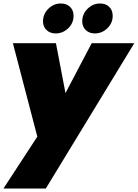

<svg xmlns="http://www.w3.org/2000/svg" viewBox="-34 -812 791 1102"><path d="M180.2 -27.8 40 -564H287.1L341.8 -277.8L492.2 -564H736.8L229 270H-14.2ZM285.2 -620.1Q253.4 -620.1 233.2 -639.6Q212.9 -659.2 212.9 -689Q212.9 -731.9 243.7 -762Q274.4 -792 314.9 -792Q348.1 -792 368.2 -772.5Q388.2 -752.9 388.2 -721.2Q388.2 -679.2 357.4 -649.7Q326.7 -620.1 285.2 -620.1ZM509.8 -620.1Q478.5 -620.1 458.3 -639.4Q438 -658.7 438 -689Q438 -731.9 468.8 -762Q499.5 -792 540 -792Q573.2 -792 593 -772.5Q612.8 -752.9 612.8 -721.2Q612.8 -679.2 582 -649.7Q551.3 -620.1 509.8 -620.1Z"/></svg>

Font: SVN-Poppins Black
Style: Italic
Weight: 900
Italic angle: -10°
Designer: Ninad Kale (Devanagari), Jonny Pinhorn (Latin)
Foundry: Indian Type Foundry
Version: Version 3.002 2017